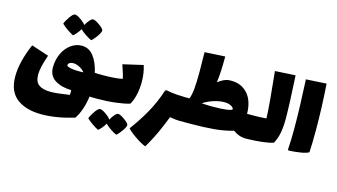

<svg xmlns="http://www.w3.org/2000/svg" viewBox="-104 -1031 3064 1748"><g transform="rotate(15 1427.5 -157.0)"><path d="M832 -76Q832 -19 825 8Q818 35 800 35Q753 35 737 33Q729 97 709.5 154Q690 211 662 252Q495 303 355 303Q207 303 121.5 237Q36 171 36 31Q36 -107 112 -282L276 -228Q233 -107 233 -40Q233 28 271 56Q309 84 384 84Q440 84 560 65Q560 56 561 45Q562 34 560 20Q468 18 407 -20Q346 -58 346 -138Q346 -209 374 -268.5Q402 -328 449 -362Q496 -396 551 -396Q618 -396 662.5 -339Q707 -282 727 -188Q749 -186 800 -186Q819 -186 825.5 -159Q832 -132 832 -76ZM528 -167Q557 -164 588 -164Q614 -164 626 -165Q606 -190 575.5 -206Q545 -222 516 -222Q495 -222 481.5 -213Q468 -204 468 -188Q475 -174 528 -167ZM618 -466Q595 -476 560.5 -499Q526 -522 509 -541Q497 -520 478 -497Q459 -474 447 -466Q424 -477 387 -502.5Q350 -528 334 -546Q342 -571 370.5 -612.5Q399 -654 418 -654Q437 -654 475 -627Q513 -600 521 -583Q538 -612 556 -633Q574 -654 588 -654Q607 -654 648 -625Q689 -596 693 -579Q695 -561 666.5 -520.5Q638 -480 618 -466Z M1162 -217Q1162 -154 1149 -96Q1136 -38 1112 0Q1062 15 980 25Q898 35 800 35Q782 35 775 8Q768 -19 768 -76Q768 -132 774.5 -159Q781 -186 800 -186Q927 -186 988 -201Q979 -241 965 -280.5Q951 -320 949 -328L1139 -372Q1162 -301 1162 -217ZM1061 306Q1038 297 1003.5 273.5Q969 250 952 231Q940 253 921 275.5Q902 298 890 306Q867 296 830 270Q793 244 777 227Q785 202 813.5 160Q842 118 861 118Q880 118 918 145Q956 172 964 190Q981 160 999 139Q1017 118 1031 118Q1050 118 1091 147.5Q1132 177 1136 193Q1138 211 1109.5 251.5Q1081 292 1061 306Z M1613 -76Q1613 -19 1606 8Q1599 35 1581 35Q1549 35 1493 25Q1470 87 1429 179Q1401 238 1375.5 285Q1350 332 1344 340Q1300 324 1239 281Q1189 247 1164 218Q1236 121 1289 27Q1349 -79 1387 -197L1398 -204Q1448 -193 1501 -189.5Q1554 -186 1581 -186Q1600 -186 1606.5 -159Q1613 -132 1613 -76Z M2244 -76Q2244 -19 2237 8Q2230 35 2212 35Q2144 35 2089 -7Q2005 18 1906.5 26.5Q1808 35 1686 35H1581Q1563 35 1556 8Q1549 -19 1549 -76Q1549 -132 1555.5 -159Q1562 -186 1581 -186H1620Q1635 -224 1640.5 -285Q1646 -346 1646 -445Q1646 -483 1644 -599V-628L1836 -639Q1836 -486 1823 -392Q1877 -434 1920 -439Q1930 -440 1948 -440Q2043 -440 2102 -374Q2161 -308 2163 -186H2212Q2231 -186 2237.5 -159Q2244 -132 2244 -76ZM1843 -168Q1914 -168 1967 -174Q2020 -180 2027 -193Q2020 -213 1995 -224Q1970 -235 1937 -235Q1892 -235 1839.5 -219Q1787 -203 1739 -172Q1783 -168 1843 -168Z M2515 -230Q2515 -160 2504.5 -102Q2494 -44 2467 5Q2385 31 2212 35Q2194 35 2187 8Q2180 -19 2180 -76Q2180 -132 2186.5 -159Q2193 -186 2212 -186Q2291 -186 2344 -191Q2342 -263 2333 -361.5Q2324 -460 2314 -558L2307 -628L2499 -639Q2515 -360 2515 -230Z M2607 33Q2613 -63 2613 -165Q2613 -357 2599 -628L2791 -639Q2807 -410 2807 -205Q2807 -76 2802 5Q2777 20 2722.5 28.5Q2668 37 2614 39Z"/></g></svg>

Font: Lalezar
Style: Bold
Weight: 700
Designer: Borna Izadpanah
Foundry: Borna Izadpanah
Version: Version 1.003;January 24, 2021;FontCreator 13.0.0.2683 64-bi